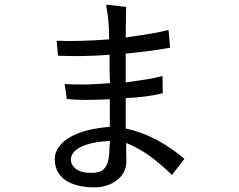

<svg xmlns="http://www.w3.org/2000/svg" viewBox="-20 -716 1040 834"><path d="M458 -104Q378 -100 333 -78.5Q288 -57 288 -22Q288 1 310 18Q332 35 377 35Q394 35 408 31.5Q422 28 432.5 17Q443 6 448.5 -12.5Q454 -31 455 -60Q455 -66 455.5 -75Q456 -84 458 -104ZM727 44Q682 0 634.5 -35.5Q587 -71 528 -95Q528 -64 528.5 -46.5Q529 -29 529 -20Q530 7 519.5 28.5Q509 50 489.5 65.5Q470 81 444.5 89.5Q419 98 390 98Q361 98 331 92.5Q301 87 275.5 73.5Q250 60 234 35.5Q218 11 218 -25Q218 -54 236 -78.5Q254 -103 285.5 -121Q317 -139 360.5 -150Q404 -161 457 -165V-285Q400 -282 354 -282Q308 -282 270 -286L261 -351Q306 -348 354 -349Q402 -350 458 -355Q456 -389 456 -416.5Q456 -444 456 -478Q387 -473 331.5 -472.5Q276 -472 232 -474L226 -539Q321 -535 454 -545Q454 -567 453.5 -577.5Q453 -588 453 -594Q451 -627 448 -650Q445 -673 441 -696L528 -686Q528 -665 527 -632.5Q526 -600 526 -553Q586 -562 630.5 -569Q675 -576 712 -586L719 -509Q647 -495 526 -483V-358Q576 -365 615 -371Q654 -377 686 -386L687 -311Q654 -303 615 -297.5Q576 -292 526 -290V-158Q595 -143 659.5 -109Q724 -75 781 -26Z"/></svg>

Font: NanumGothicCoding
Style: Regular
Weight: 400
Monospace: yes
Designer: Kwon Bruce; Nicolas Noh; Sung-woo Choi; Go-un Cha; Soo-hyun Park;
Foundry: NHN Corporation
Version: Version 2.000;PS 1;hotconv 1.0.49;makeotf.lib2.0.14853